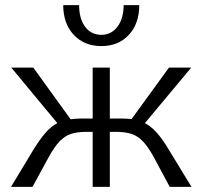

<svg xmlns="http://www.w3.org/2000/svg" viewBox="-20 -730 791 750"><path d="M227 -710H289Q289 -657 312.5 -625.5Q336 -594 376 -594Q415 -594 439 -626Q463 -658 463 -710H524Q524 -638 483.5 -594Q443 -550 376 -550Q309 -550 268 -594Q227 -638 227 -710ZM728 0H643L582 -114Q559 -156 538.5 -177.5Q518 -199 493.5 -207Q469 -215 431 -215H409V0H342V-215H319Q282 -215 257.5 -207Q233 -199 212.5 -177.5Q192 -156 169 -114L107 0H23L108 -141Q135 -185 157 -210.5Q179 -236 204 -249L24 -466H110L256 -264Q276 -267 298 -267H342V-466H409V-267H453Q470 -267 494 -265L640 -466H727L546 -249Q571 -236 593.5 -210.5Q616 -185 642 -141Z"/></svg>

Font: Ysabeau SC
Style: Regular
Weight: 400
Designer: Christian Thalmann (Catharsis Fonts)
Version: Version 0.003